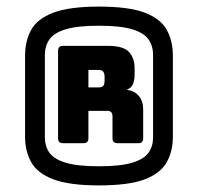

<svg xmlns="http://www.w3.org/2000/svg" viewBox="-20 -760 600 582"><path d="M504 -345Q504 -302 485.5 -268.5Q467 -235 419 -216.5Q371 -198 280 -198Q190 -198 141.5 -216.5Q93 -235 74.5 -268.5Q56 -302 56 -345V-591Q56 -636 74.5 -669.5Q93 -703 141.5 -721.5Q190 -740 280 -740Q371 -740 419 -721.5Q467 -703 485.5 -669.5Q504 -636 504 -591ZM444 -343V-594Q444 -620 430.5 -640Q417 -660 381.5 -671Q346 -682 280 -682Q214 -682 178.5 -671Q143 -660 129.5 -640Q116 -620 116 -594V-343Q116 -317 129.5 -297.5Q143 -278 178.5 -267Q214 -256 280 -256Q346 -256 381.5 -267Q417 -278 430.5 -297.5Q444 -317 444 -343ZM234 -326H171Q156 -326 156 -341V-606Q156 -621 171 -621H307Q354 -621 371 -602.5Q388 -584 388 -553V-534Q388 -517 383 -505Q378 -493 364 -488Q387 -485 400.5 -469.5Q414 -454 414 -428V-341Q414 -326 400 -326H336Q321 -326 321 -341V-407Q321 -424 306 -424H248V-341Q248 -326 234 -326ZM248 -548V-495H279Q290 -495 293.5 -500.5Q297 -506 297 -515V-528Q297 -536 293.5 -542Q290 -548 279 -548Z"/></svg>

Font: Bungee Spice
Style: Regular
Weight: 400
Designer: David Jonathan Ross
Foundry: David Jonathan Ross
Version: Version 2.000